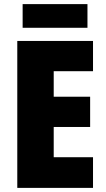

<svg xmlns="http://www.w3.org/2000/svg" viewBox="-20 -913 515 933"><path d="M405 -893H90V-778H405ZM432 0V-149H241V-296H418V-443H241V-567H432V-714H64V0Z"/></svg>

Font: Noto Sans Sinhala Condensed Black
Style: Regular
Weight: 900
Width: 3
Designer: Jelle Bosma - Monotype Design Team
Foundry: Monotype Imaging Inc.
Version: Version 2.006